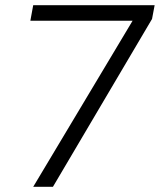

<svg xmlns="http://www.w3.org/2000/svg" viewBox="-20 -720 616 740"><path d="M108 0 491 -640H97L108 -700H576L566 -647L184 0Z"/></svg>

Font: DM Sans 12pt Light
Style: Italic
Weight: 300
Italic angle: -10°
Version: Version 4.004;gftools[0.9.30]